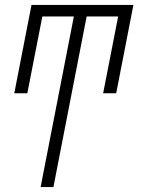

<svg xmlns="http://www.w3.org/2000/svg" viewBox="-20 -550 590 780"><path d="M145 210 280 -483H152L91 -171H38L108 -530H522L452 -171H399L460 -483H332L197 210Z"/></svg>

Font: Lode Dark
Style: Italic
Weight: 400
Italic angle: -11°
Monospace: yes
Designer: Belleve Invis
Foundry: Belleve Invis
Version: Version 29.2.0; ttfautohint (v1.8.3)